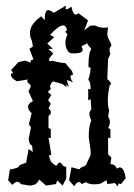

<svg xmlns="http://www.w3.org/2000/svg" viewBox="-20 -662 484 692"><path d="M405.3 10.3 394 -2.4 366.7 1.5 363.8 -12.7 343.8 -1Q337.4 2.4 318.8 2.4Q301.3 2.4 289.1 -5.4L274.9 1.5Q269.5 -5.9 264.6 -5.9Q256.8 -5.9 247.6 9.3L229 -12.2L237.8 -59.1L263.7 -52.2Q269.5 -52.2 269.5 -56.6L289.1 -65.9L306.6 -103V-119.1L299.8 -167.5Q299.8 -207 309.1 -228.5Q302.2 -241.2 302.2 -251Q302.2 -259.8 309.1 -268.1L306.6 -305.2L297.9 -300.3V-341.8L306.6 -339.8Q306.6 -369.1 297.9 -374.5Q305.2 -393.1 306.6 -418.9L299.3 -418.5L298.8 -431.2Q298.8 -450.7 303.2 -473.6Q308.1 -480 308.1 -484.9Q308.1 -489.3 301.5 -495.1Q294.9 -501 294.9 -506.3L273.4 -494.6Q277.8 -487.8 277.8 -482.4Q277.8 -469.7 247.1 -469.7H239.3Q227.5 -469.7 221.2 -483.9Q215.8 -495.1 215.8 -507.3Q215.8 -523.4 223.6 -538.6L214.8 -547.4L221.2 -552.7Q218.8 -570.3 207.5 -570.3Q191.4 -570.3 160.2 -536.1L175.8 -528.3L150.4 -505.4L170.4 -486.3L154.8 -485.4L171.9 -468.8Q156.2 -451.7 156.2 -445.8Q156.2 -441.9 161.6 -441.9L169.4 -442.9Q195.8 -435.5 215.3 -434.6L239.3 -406.2L243.7 -392.6Q233.9 -391.6 233.9 -385.3Q233.9 -377.9 243.2 -365.7L220.7 -373.5L228 -348.6L215.3 -360.8L221.2 -351.1L217.8 -349.6L204.6 -359.4L170.9 -368.7Q160.6 -358.9 160.6 -350.1L163.1 -341.3L152.3 -330.6L165 -319.8L153.3 -300.8L163.1 -288.6L154.8 -271.5Q163.6 -264.2 163.6 -257.3Q163.6 -250.5 154.8 -244.1V-200.7L163.1 -196.8V-164.1L154.8 -166L165 -104L155.8 -101.6L163.1 -80.1Q176.3 -65.4 182.6 -65.4L185.1 -65.9Q189.9 -76.2 195.3 -76.2Q200.2 -76.2 207 -64.5L218.8 -60.1V-18.6L205.6 6.8L186.5 -11.7L181.6 1.5L146 6.8L121.1 -15.1Q112.8 6.8 86.4 6.8L55.2 1.5Q49.8 -6.8 43 -6.8Q34.7 -6.8 24.4 4.4L9.3 -12.2L15.6 -51.3Q49.8 -55.7 49.8 -66.4L74.2 -75.7L83 -125L98.1 -114.3L95.7 -137.2Q83.5 -143.1 83.5 -162.6L91.8 -203.6L84 -213.9L94.2 -253.9Q81.1 -266.1 81.1 -277.3Q81.1 -289.1 98.6 -297.4L82.5 -333.5Q90.8 -346.2 90.8 -352.1Q90.8 -356 84.5 -360.6Q78.1 -365.2 78.1 -369.1L80.1 -375.5L41 -369.1Q19.5 -380.4 19.5 -392.1L20 -396L27.3 -398.9L20 -409.7L46.4 -438L70.3 -443.8Q88.9 -436.5 91.3 -436.5Q91.8 -436.5 91.8 -437Q90.8 -438.5 89.8 -443.8L100.6 -448.2L85.9 -486.3L98.6 -494.1L95.2 -514.2Q87.9 -528.8 87.9 -542.5Q87.9 -574.7 128.9 -603.5Q138.7 -590.3 140.6 -590.3Q141.1 -590.3 141.1 -591.3Q141.1 -625.5 154.3 -625.5Q161.1 -625.5 173.8 -615.7L218.3 -642.1L216.3 -632.8Q216.3 -628.4 219.7 -628.4Q224.6 -628.4 237.3 -638.2Q242.7 -609.4 252.9 -609.4Q257.8 -609.4 262.7 -614.3L297.4 -588.4L283.7 -553.2L306.6 -569.8H323.7Q337.4 -562 356.4 -562L369.6 -563L366.7 -542Q366.7 -528.8 374 -516.6Q381.3 -504.4 381.3 -500Q381.3 -495.6 377.9 -492.7Q374.5 -489.7 374.5 -482.9Q374.5 -474.1 377.9 -467.8L369.6 -449.2L366.7 -377Q380.4 -365.2 380.4 -359.9Q380.4 -356.4 375.5 -356Q368.7 -324.7 368.7 -301.3Q368.7 -273.9 373.5 -264.6L369.6 -242.2Q376 -232.9 376 -222.2Q376 -211.4 369.6 -200.7L377.9 -196.8V-164.1L369.6 -166V-105.5L381.3 -94.2L377.9 -70.3Q395.5 -70.3 400.9 -54.2Q407.2 -58.6 412.1 -58.6Q427.2 -58.6 433.1 -19.5L416 1.5L406.7 -1Z"/></svg>

Font: Truetypewriter PolyglOTT
Style: Regular
Weight: 400
Designer: Sergey Beatoff a.k.a. Sam_T
Version: Version 3.76